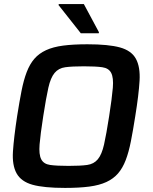

<svg xmlns="http://www.w3.org/2000/svg" viewBox="-20 -913 749 941"><path d="M39 0ZM299 8Q195 8 139.5 -7.5Q84 -23 61.5 -63Q39 -103 43.5 -171Q48 -239 64 -344Q75 -414 85.5 -467.5Q96 -521 111 -560Q126 -599 148.5 -625Q171 -651 205.5 -667Q240 -683 289.5 -689.5Q339 -696 408 -696Q512 -696 568 -680.5Q624 -665 646 -625Q668 -585 664 -517Q660 -449 643 -344Q632 -274 621.5 -220.5Q611 -167 596 -128Q581 -89 558.5 -63Q536 -37 501.5 -21Q467 -5 417.5 1.5Q368 8 299 8ZM316 -100Q374 -100 407 -104.5Q440 -109 459.5 -132.5Q479 -156 490 -205Q501 -254 515 -344Q529 -434 533 -483Q537 -532 525 -555.5Q513 -579 481 -583.5Q449 -588 391 -588Q333 -588 300 -583.5Q267 -579 247.5 -555.5Q228 -532 217 -483Q206 -434 192 -344Q178 -254 174 -205Q170 -156 182 -132.5Q194 -109 226 -104.5Q258 -100 316 -100ZM376 -750 267 -888 268 -893H391L465 -755L464 -750Z"/></svg>

Font: Azeri Sans SemiBold
Style: Italic
Weight: 600
Designer: Hector Gatti & Omnibus-Type (original fonts) / Cristiano Sobral (main changes and remastering)
Foundry: Omnibus-Type
Version: Version 0.07;August 21, 2020;FontCreator 13.0.0.2681 64-bit;